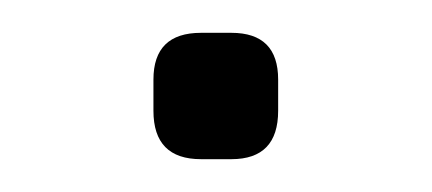

<svg xmlns="http://www.w3.org/2000/svg" viewBox="-20 -347 263 117"><path d="M102.5 -250Q73.5 -250 73.5 -279.5V-298.5Q73.5 -327 102.5 -327H121Q149.5 -327 149.5 -298.5V-279.5Q149.5 -250 121 -250Z"/></svg>

Font: Jura Light
Style: Regular
Weight: 400
Version: Version 5.106